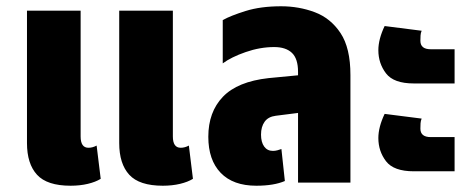

<svg xmlns="http://www.w3.org/2000/svg" viewBox="-20 -582 1511 612"><path d="M205 10Q130 10 98 -25Q66 -60 66 -126V-548H237V-147Q237 -111 262 -111Q275 -111 288 -118L301 -12Q285 -2 260 4Q235 10 205 10ZM499 10Q424 10 392 -25Q360 -60 360 -126V-548H531V-147Q531 -111 556 -111Q569 -111 582 -118L595 -12Q579 -2 554 4Q529 10 499 10Z M797 10Q723 10 683.5 -31Q644 -72 644 -146Q644 -225 690.5 -273.5Q737 -322 836 -333L930 -342V-353Q930 -395 910.5 -413.5Q891 -432 854 -432Q809 -432 763 -416Q717 -400 690 -380V-518Q715 -532 763 -547Q811 -562 876 -562Q933 -562 983.5 -543Q1034 -524 1065.5 -476.5Q1097 -429 1097 -343V0H930V-222L859 -213Q835 -210 823.5 -194Q812 -178 812 -153Q812 -129 822 -115Q832 -101 850 -101Q857 -101 864.5 -103Q872 -105 877 -107L888 -5Q853 10 797 10Z M1299 -316Q1235 -316 1210.5 -348Q1186 -380 1186 -422Q1186 -457 1206 -499L1324 -484Q1321 -477 1320.5 -469Q1320 -461 1320 -452Q1320 -425 1353 -425H1429V-316ZM1299 -36Q1235 -36 1210.5 -68Q1186 -100 1186 -142Q1186 -177 1206 -219L1324 -204Q1321 -197 1320.5 -189Q1320 -181 1320 -172Q1320 -145 1353 -145H1429V-36Z"/></svg>

Font: Noto Sans Thai Cond Blk
Style: Regular
Weight: 900
Width: 3
Designer: Monotype Design Team
Foundry: Monotype Imaging Inc.
Version: Version 2.002; ttfautohint (v1.8.4.7-5d5b)